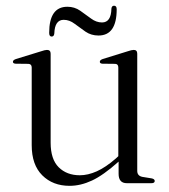

<svg xmlns="http://www.w3.org/2000/svg" viewBox="-20 -624 574 654"><path d="M88 -129.5V-394Q88 -406 76.5 -406.5L33.5 -407Q24 -407.5 24 -413.5Q24 -419.5 34.5 -423L119 -449Q133.5 -454 140 -454Q152.5 -454 152.5 -441V-138Q152.5 -81.5 180 -54.2Q207.5 -27 252 -27Q279.5 -27 309.8 -40.5Q340 -54 375 -84.5L383 -92V-394Q383 -406 372.5 -406.5L329 -407Q320 -407.5 320 -413.5Q320 -419.5 330 -423L414 -449Q428.5 -454 435.5 -454Q447.5 -454 447.5 -441V-42Q447.5 -25 465 -21.5L496 -16.5Q507 -14.5 507 -7.5Q507 0 495.5 0H412Q384 0 384 -32V-73.5Q332 -27 293.2 -9Q254.5 9 217 9Q160 9 124 -26.8Q88 -62.5 88 -129.5ZM315.5 -503Q290.5 -503 271.2 -516.2Q252 -529.5 234.2 -543Q216.5 -556.5 197 -556.5Q166.5 -556.5 165 -510Q164 -499.5 156 -499.5Q147.5 -499.5 147.5 -512Q147.5 -601 209.5 -601Q234 -601 253.2 -587.5Q272.5 -574 290.2 -560.8Q308 -547.5 327.5 -547.5Q358.5 -547.5 359.5 -594.5Q360.5 -604.5 368.5 -604.5Q377.5 -604.5 377.5 -592.5Q377.5 -503 315.5 -503Z"/></svg>

Font: Fraunces 72pt Light
Style: Regular
Weight: 300
Version: Version 1.000;[0bf87f6ff]